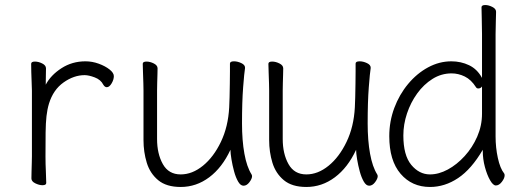

<svg xmlns="http://www.w3.org/2000/svg" viewBox="-20 -728 2040 764"><path d="M107 -367Q107 -377 106 -398Q105 -419 104.5 -441Q104 -463 104 -474Q104 -483 119 -483Q133 -483 148 -475.5Q163 -468 163 -456Q163 -444 162.5 -426.5Q162 -409 162 -391Q182 -429 224.5 -456.5Q267 -484 320 -484Q347 -484 373 -474.5Q399 -465 416 -451.5Q433 -438 433 -425Q433 -411 424 -396Q415 -381 405 -381Q397 -381 391 -391Q381 -411 357 -420Q333 -429 317 -429Q274 -429 233 -400Q192 -371 175 -316Q168 -293 165 -266Q162 -239 161.5 -201Q161 -163 161 -106Q161 -75 162.5 -46Q164 -17 164 0Q164 9 149 9Q136 9 120.5 1.5Q105 -6 105 -18Q105 -26 105.5 -44.5Q106 -63 106.5 -81Q107 -99 107 -106Z M955 -457Q952 -439 947.5 -381Q943 -323 943 -237Q943 -169 952.5 -116.5Q962 -64 981 -34Q983 -30 983 -27Q983 -17 972.5 -3Q962 11 949 11Q937 11 927.5 -5.5Q918 -22 911.5 -46Q905 -70 901 -94Q897 -118 897 -132Q864 -61 812.5 -22.5Q761 16 699 16Q642 16 609.5 -11Q577 -38 564 -80.5Q551 -123 551 -171V-368Q551 -374 550.5 -395Q550 -416 549 -439.5Q548 -463 548 -474Q548 -483 563 -483Q577 -483 592 -475.5Q607 -468 607 -456Q607 -448 606.5 -431.5Q606 -415 605.5 -397.5Q605 -380 605 -368V-175Q605 -116 628 -75Q651 -34 699 -34Q745 -34 787.5 -68.5Q830 -103 859 -163.5Q888 -224 892 -301Q893 -316 893.5 -341.5Q894 -367 894.5 -394.5Q895 -422 895 -444Q895 -466 895 -475Q895 -484 911 -484Q925 -484 940 -477Q955 -470 955 -459Z M1455 -457Q1452 -439 1447.5 -381Q1443 -323 1443 -237Q1443 -169 1452.5 -116.5Q1462 -64 1481 -34Q1483 -30 1483 -27Q1483 -17 1472.5 -3Q1462 11 1449 11Q1437 11 1427.5 -5.5Q1418 -22 1411.5 -46Q1405 -70 1401 -94Q1397 -118 1397 -132Q1364 -61 1312.5 -22.5Q1261 16 1199 16Q1142 16 1109.5 -11Q1077 -38 1064 -80.5Q1051 -123 1051 -171V-368Q1051 -374 1050.5 -395Q1050 -416 1049 -439.5Q1048 -463 1048 -474Q1048 -483 1063 -483Q1077 -483 1092 -475.5Q1107 -468 1107 -456Q1107 -448 1106.5 -431.5Q1106 -415 1105.5 -397.5Q1105 -380 1105 -368V-175Q1105 -116 1128 -75Q1151 -34 1199 -34Q1245 -34 1287.5 -68.5Q1330 -103 1359 -163.5Q1388 -224 1392 -301Q1393 -316 1393.5 -341.5Q1394 -367 1394.5 -394.5Q1395 -422 1395 -444Q1395 -466 1395 -475Q1395 -484 1411 -484Q1425 -484 1440 -477Q1455 -470 1455 -459Z M1901 -132Q1856 -55 1803 -19.5Q1750 16 1691 16Q1619 16 1574 -36.5Q1529 -89 1529 -186Q1529 -245 1549 -298.5Q1569 -352 1604 -394Q1639 -436 1683.5 -460Q1728 -484 1776 -484Q1814 -484 1846.5 -468.5Q1879 -453 1898 -418V-593Q1898 -624 1897 -653Q1896 -682 1896 -699Q1896 -708 1911 -708Q1924 -708 1939 -700.5Q1954 -693 1954 -681Q1954 -669 1953 -643.5Q1952 -618 1952 -592V-185Q1952 -141 1961 -99.5Q1970 -58 1986 -38Q1988 -36 1988 -30Q1988 -19 1977 -4.5Q1966 10 1953 10Q1942 10 1930 -11Q1918 -32 1909.5 -63.5Q1901 -95 1901 -128ZM1898 -384Q1893 -376 1883 -376Q1877 -376 1874 -381Q1855 -411 1829.5 -423.5Q1804 -436 1777 -436Q1736 -436 1701 -414Q1666 -392 1640 -356Q1614 -320 1599.5 -276.5Q1585 -233 1585 -189Q1585 -110 1616.5 -72Q1648 -34 1691 -34Q1726 -34 1762 -53.5Q1798 -73 1829 -107Q1860 -141 1879 -184.5Q1898 -228 1898 -276Z"/></svg>

Font: Moon Stars Kai HW Light
Style: Regular
Weight: 300
Designer: GuiWonder
Version: Version 1.101